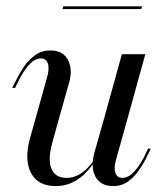

<svg xmlns="http://www.w3.org/2000/svg" viewBox="-20 -589 528 621"><path d="M171 -206.5 150 -130.6Q133.9 -74.2 146 -44Q158.1 -13.7 195.2 -13.7Q229.8 -13.7 259.3 -41.9Q288.7 -70.2 318.5 -131.5V-125.8Q285.5 -54 247.2 -20.6Q208.9 12.9 159.7 12.9Q103.2 12.9 80.6 -29Q58.1 -71 76.6 -140.3L95.2 -206.5ZM95.2 -206.5 131.5 -336.3Q140.3 -365.3 135.1 -382.7Q129.8 -400 112.1 -400Q94.4 -400 77.4 -383.1Q60.5 -366.1 43.5 -334.7L29 -304.8H19.4L37.1 -339.5Q46 -357.3 60.1 -377Q74.2 -396.8 94.8 -411.3Q115.3 -425.8 142.7 -425.8Q170.2 -425.8 186.3 -412.1Q202.4 -398.4 207.3 -373.8Q212.1 -349.2 202.4 -317.7L171 -206.5ZM316.9 -206.5 374.2 -413.7H450L392.7 -206.5ZM356.5 -76.6Q347.6 -48.4 352.8 -31Q358.1 -13.7 375.8 -13.7Q393.5 -13.7 410.5 -30.2Q427.4 -46.8 444.4 -78.2L458.9 -108.1H467.7L450.8 -73.4Q441.9 -56.5 427.8 -36.3Q413.7 -16.1 393.5 -1.6Q373.4 12.9 345.2 12.9Q318.5 12.9 302 -1.2Q285.5 -15.3 281 -39.9Q276.6 -64.5 285.5 -96L316.9 -206.5H392.7ZM182.3 -559.7 184.7 -568.5H439.5L437.1 -559.7Z"/></svg>

Font: Playfair 144pt SemiCondensed
Style: Italic
Weight: 400
Width: 4
Italic angle: -15.6°
Designer: Claus Eggers Sørensen
Foundry: Claus Eggers Sørensen
Version: Version 2.203